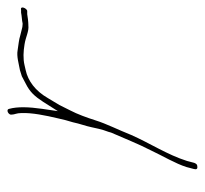

<svg xmlns="http://www.w3.org/2000/svg" viewBox="-37 -524 535 501"><g transform="rotate(-90 230.5 -273.5)"><path d="M40 -35C38 -28 41 -26 44 -26C51 -26 53 -27 56 -34L61 -53C77 -104 108 -151 129 -199C142 -232 158 -263 167 -292C174 -314 183 -339 193 -358L207 -386L225 -416C244 -449 270 -468 298 -474L311 -477C328 -481 347 -480 365 -477C385 -474 399 -465 415 -467H416C424 -467 439 -469 444 -470H453C460 -472 467 -489 455 -486H448C439 -484 428 -484 420 -482H418C412 -482 409 -483 405 -484L389 -488C382 -490 378 -491 371 -492L350 -495C334 -498 315 -492 298 -489L282 -484L263 -474C241 -463 230 -451 215 -428L191 -390L197 -431C202 -466 203 -495 197 -517C195 -527 180 -518 182 -511V-510C182 -503 186 -498 186 -485C187 -457 180 -423 172 -389C169 -375 166 -364 162 -351C158 -332 152 -317 149 -302L145 -284C143 -275 140 -266 137 -258L135 -251C120 -217 106 -181 89 -148C74 -116 54 -83 45 -54ZM127 -189Z"/></g></svg>

Font: Stray Cat
Style: ExLtCnObl
Weight: 200
Version: Version 1.0